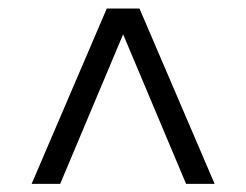

<svg xmlns="http://www.w3.org/2000/svg" viewBox="-20 -568 590 460"><path d="M55.8 -127.5 235.8 -547.5H314.2L494.2 -127.5H425.8L275 -485.8L124.2 -127.5Z"/></svg>

Font: Funnel Sans Light
Style: Regular
Weight: 300
Designer: NORD ID, Kristian Moeller
Foundry: Dicotype
Version: Version 1.000